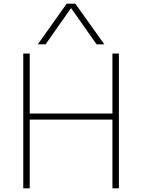

<svg xmlns="http://www.w3.org/2000/svg" viewBox="-20 -1020 770 1040"><path d="M589 0V-730H624V0ZM106 0V-730H141V0ZM123 -372V-405H607V-372ZM185 -780 341 -1000H388L545 -780H503L366 -975H364L227 -780Z"/></svg>

Font: M PLUS 2 ExtraLight
Style: Regular
Weight: 250
Designer: Coji Morishita
Foundry: UNDERFOREST DESIGN
Version: Version 1.001